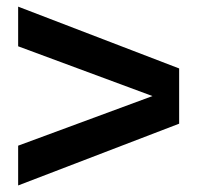

<svg xmlns="http://www.w3.org/2000/svg" viewBox="-20 -612 600 584"><path d="M35.2 -471.2V-591.8L524.9 -403.8V-235.8L35.2 -47.9V-168.9L443.8 -319.8Z"/></svg>

Font: TASA Explorer SemiBold
Style: Regular
Weight: 600
Designer: Weizhong Zhang
Foundry: Local Remote
Version: Version 1.000;Glyphs 3.1.2 (3151)